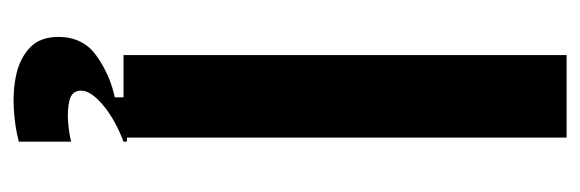

<svg xmlns="http://www.w3.org/2000/svg" viewBox="-309 -391 864 286"><g transform="rotate(90 123.0 -248.0)"><path d="M62 0V-660H185V0ZM191 156Q168 162 141 163.5Q114 165 90 159.5Q66 154 50.5 139Q35 124 35 97Q35 60 63.5 40Q92 20 125 13V-5H191V0Q157 13 136 31Q115 49 115 63Q115 77 129.5 80.5Q144 84 162 82.5Q180 81 191 78Z"/></g></svg>

Font: Bricolage Grotesque 10pt Condensed SemiBold
Style: Regular
Weight: 600
Width: 3
Designer: Mathieu Triay
Foundry: Atelier Triay
Version: Version 1.000; ttfautohint (v1.8.4.7-5d5b);gftools[0.9.32]